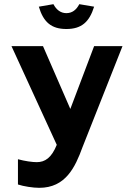

<svg xmlns="http://www.w3.org/2000/svg" viewBox="-20 -891 640 920"><path d="M156 -114C135 -114 99 -119 66 -128V-7C93 2 138 9 168 9C294 9 340 -89 375 -185L567 -670H431L317 -369L186 -670H35L252 -197C227 -135 196 -114 156 -114ZM166 -859 236 -871C250 -844 271 -828 298 -828C326 -828 346 -844 360 -871L431 -859C408 -785 370 -752 298 -752C226 -752 188 -785 166 -859Z"/></svg>

Font: LT Wave Mono Bold
Style: Regular
Weight: 700
Designer: Daniel Lyons
Version: Version 2.5 (Glyphs App)